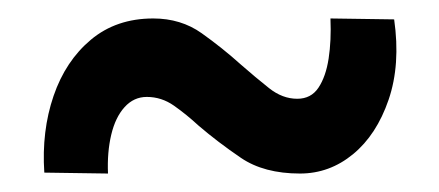

<svg xmlns="http://www.w3.org/2000/svg" viewBox="-20 -618 476 208"><path d="M305 -430Q266 -430 241 -447Q216 -464 195 -482Q182 -494 168.5 -503.5Q155 -513 139 -513Q125 -513 115 -502Q105 -491 100.5 -472Q96 -453 97 -430L28 -431Q25 -476 38 -514Q51 -552 78.5 -575Q106 -598 146 -598Q176 -598 198.5 -582Q221 -566 241 -548Q257 -534 271.5 -522.5Q286 -511 302 -511Q317 -511 325 -523Q333 -535 336 -554.5Q339 -574 338 -598L407 -597Q414 -548 401 -510Q388 -472 362.5 -451Q337 -430 305 -430Z"/></svg>

Font: Josefin Sans Thin SemiBold
Style: Regular
Weight: 600
Version: Version 2.000